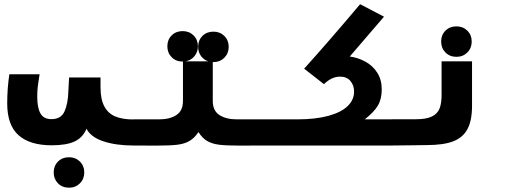

<svg xmlns="http://www.w3.org/2000/svg" viewBox="-20 -676 2440 892"><path d="M229.5 125Q229.5 94.5 249.5 74.5Q269.5 54.5 300.5 54.5Q331 54.5 351.2 74.5Q371.5 94.5 371.5 125Q371.5 155.5 351.2 175.8Q331 196 300.5 196Q269.5 196 249.5 175.8Q229.5 155.5 229.5 125ZM13.5 -195.5Q13.5 -265.5 23.5 -331H164Q157 -288 155 -269.2Q153 -250.5 153 -226.5Q153 -176 167.8 -149.2Q182.5 -122.5 219 -122.5Q264 -122.5 280 -159Q296 -195.5 297.5 -250.5L301 -316H447V-271Q447 -214.5 464.8 -181.5Q482.5 -148.5 516 -134.8Q549.5 -121 600 -121V0Q519 0 460.2 -19.5Q401.5 -39 382 -78Q365 -37 327 -19Q289 -1 220 -1Q119 -1 66.2 -47.8Q13.5 -94.5 13.5 -195.5Z M757.5 -461Q757.5 -491.5 777.5 -511.5Q797.5 -531.5 828.5 -531.5Q859 -531.5 879.2 -511.5Q899.5 -491.5 899.5 -461Q899.5 -434 883 -414.5Q866.5 -395 841 -391H948Q926.5 -398 913.5 -416.2Q900.5 -434.5 900.5 -458.5Q900.5 -489 920.5 -509Q940.5 -529 971.5 -529Q1002 -529 1022.2 -509Q1042.5 -489 1042.5 -458.5Q1042.5 -428 1022.2 -407.8Q1002 -387.5 971.5 -387.5H968.5V-207Q968.5 -161.5 999.5 -141.5Q1030.5 -121.5 1080.5 -121.5H1201.5V0L1094 0.5Q1033 0.5 999.2 -3.5Q965.5 -7.5 942.5 -21Q919.5 -34.5 902 -62.5Q883.5 -34.5 860.2 -21Q837 -7.5 803 -3.5Q769 0.5 707 0.5L598.5 0V-121.5H719.5Q769 -121.5 799.5 -141.5Q830 -161.5 830 -207V-390H828.5Q797.5 -390 777.5 -410.2Q757.5 -430.5 757.5 -461Z M1198.5 -121.5H1360.5Q1447 -121.5 1506.5 -138Q1566 -154.5 1595.5 -183.5Q1625 -212.5 1625 -250.5Q1625 -279.5 1608 -299.8Q1591 -320 1559.5 -320Q1521 -320 1485 -285L1393 -357Q1506 -482 1653 -656.5L1764 -598.5Q1675.5 -495 1605 -413.5Q1644 -408 1677.8 -389.5Q1711.5 -371 1732.5 -338.5Q1753.5 -306 1753.5 -260.5Q1753.5 -216 1735.5 -185.5Q1717.5 -155 1674.5 -121.5H1801.5V0H1198.5Z M1801 -122H1912Q1961 -122 1987 -135Q2013 -148 2022.2 -172Q2031.5 -196 2031.5 -234.5V-391H2173V-185Q2173 -115.5 2151.5 -75.8Q2130 -36 2084.5 -19Q2039 -2 1962.5 -2L1893 -1Q1828 0 1801 0ZM2029.5 -483Q2029.5 -513.5 2049.5 -533.5Q2069.5 -553.5 2100.5 -553.5Q2131 -553.5 2151.2 -533.5Q2171.5 -513.5 2171.5 -483Q2171.5 -452.5 2151.2 -432.2Q2131 -412 2100.5 -412Q2069.5 -412 2049.5 -432.2Q2029.5 -452.5 2029.5 -483Z"/></svg>

Font: JuliaMono ExtraBoldItalic
Style: Regular
Weight: 800
Italic angle: -9°
Monospace: yes
Designer: cormullion
Foundry: corm
Version: Version 0.049; ttfautohint (v1.8.4)